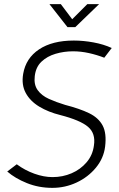

<svg xmlns="http://www.w3.org/2000/svg" viewBox="-20 -900 576 928"><path d="M233 8Q167 8 110 -15Q53 -38 15 -71L61 -106Q100 -77 146 -60.5Q192 -44 234 -44Q283 -44 326 -62.5Q369 -81 398.5 -115.5Q428 -150 434 -197Q443 -255 405.5 -287Q368 -319 271 -344Q214 -358 170 -384.5Q126 -411 104.5 -450.5Q83 -490 92 -543Q105 -619 169 -661.5Q233 -704 337 -704Q383 -704 432 -695Q481 -686 520 -668L484 -621Q448 -635 409.5 -643.5Q371 -652 333 -652Q289 -652 248.5 -640Q208 -628 180.5 -602Q153 -576 148 -532Q143 -491 162 -464.5Q181 -438 216.5 -422Q252 -406 295 -393Q365 -375 410.5 -353Q456 -331 476 -293.5Q496 -256 488 -191Q481 -135 443.5 -89.5Q406 -44 350.5 -18Q295 8 233 8ZM306 -769 219 -880H274L329 -807L402 -880H459L344 -769Z"/></svg>

Font: Kulim Park ExtraLight
Style: Italic
Weight: 275
Italic angle: -8°
Designer: Noponies / Dale Sattler
Foundry: Noponies
Version: Version 1.000; ttfautohint (v1.8.3)